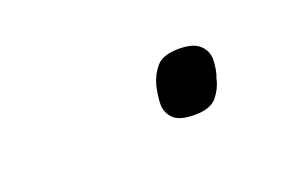

<svg xmlns="http://www.w3.org/2000/svg" viewBox="-30 -584 329 213"><g transform="rotate(-20 134.0 -477.5)"><path d="M176 -440Q158 -440 151 -447Q144 -454 144 -464Q144 -469 145 -475.5Q146 -482 147 -486Q150 -497 157.5 -506Q165 -515 184 -515Q201 -515 208.5 -508Q216 -501 216 -491Q216 -486 215 -480Q214 -474 212 -469Q210 -459 202.5 -449.5Q195 -440 176 -440Z"/></g></svg>

Font: IBM Plex Sans ExtraLight
Style: Italic
Weight: 250
Italic angle: -11.31°
Designer: Mike Abbink, Paul van der Laan, Pieter van Rosmalen
Foundry: Bold Monday
Version: Version 3.201